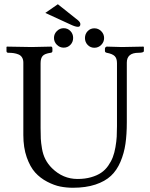

<svg xmlns="http://www.w3.org/2000/svg" viewBox="-20 -864 701 896"><path d="M245.4 -655Q231.9 -668.5 231.9 -687Q231.9 -705.6 245.4 -719Q258.8 -732.4 277.3 -732.4Q295.9 -732.4 308.6 -719.2Q321.3 -706.1 321.3 -687Q321.3 -668 308.6 -654.8Q295.9 -641.6 277.3 -641.6Q258.8 -641.6 245.4 -655ZM389.2 -654.3Q376.5 -667.5 376.5 -686.5Q376.5 -705.6 389.2 -718.8Q401.9 -731.9 420.4 -731.9Q439 -731.9 452.4 -718.5Q465.8 -705.1 465.8 -686.5Q465.8 -668 452.4 -654.5Q439 -641.1 420.4 -641.1Q401.9 -641.1 389.2 -654.3ZM320.3 12.2Q290.5 12.2 261.7 6.6Q232.9 1 200.4 -15.9Q168 -32.7 144.3 -58.8Q120.6 -85 104.7 -130.1Q88.9 -175.3 88.9 -233.9V-571.8Q88.9 -585.9 83 -595.7Q77.1 -605.5 66.4 -609.9Q55.7 -614.3 44.4 -616Q33.2 -617.7 18.6 -617.7Q10.3 -617.7 10.3 -626V-644.5L12.2 -646.5Q88.4 -644.5 127.4 -644.5Q147.5 -644.5 218.8 -646.5Q224.6 -646.5 224.6 -635.7V-626Q224.6 -618.7 216.8 -617.7Q188.5 -613.8 179 -602.8Q169.4 -591.8 169.4 -569.3V-267.1Q169.4 -234.9 170.4 -216.3Q171.4 -197.8 176 -170.2Q180.7 -142.6 192.1 -120.4Q203.6 -98.1 222.7 -79.1Q273.9 -28.8 341.8 -28.8Q377 -28.8 405 -36.9Q433.1 -44.9 452.1 -57.9Q471.2 -70.8 485.1 -90.8Q499 -110.8 506.6 -130.9Q514.2 -150.9 518.8 -177.5Q523.4 -204.1 524.7 -226.1Q525.9 -248 525.9 -275.4V-569.3Q525.9 -591.8 515.1 -602.3Q504.4 -612.8 478 -617.7Q469.7 -619.6 469.7 -626V-637.2Q469.7 -641.1 472.9 -643.8Q476.1 -646.5 478.5 -646.5Q533.2 -644.5 548.8 -644.5L649.4 -646.5L651.4 -644.5V-626Q651.4 -617.7 626.5 -617.7Q571.8 -617.7 571.8 -571.8V-293Q571.8 -236.3 565.4 -192.6Q559.1 -148.9 542.2 -109.1Q525.4 -69.3 497.8 -43.5Q470.2 -17.6 425.3 -2.7Q380.4 12.2 320.3 12.2ZM250 -844.2 343.3 -770Q355 -760.3 355 -751.5Q355 -738.8 343.8 -738.8Q332 -738.8 310.5 -749L191.4 -803.7Z"/></svg>

Font: Libertinage
Style: f
Weight: 400
Designer: OSP
Foundry: OSP
Version: Version 1.0; 2008; OFL relea